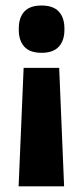

<svg xmlns="http://www.w3.org/2000/svg" viewBox="-20 -525 299 693"><path d="M211.4 147.6 193.6 -280H65.3L47.2 147.6ZM130 -505.1Q87.8 -505.1 67.8 -483.2Q47.8 -461.2 47.8 -422.3V-417Q47.8 -378.6 67.8 -356.5Q87.8 -334.4 130 -334.4Q172 -334.4 192.3 -356.5Q212.5 -378.6 212.5 -417V-422.3Q212.5 -461.2 192.3 -483.2Q172 -505.1 130 -505.1Z"/></svg>

Font: Anek Malayalam Medium
Style: Regular
Weight: 500
Designer: Maithili Shingre (Malayalam) & Yesha Goshar (Latin)
Foundry: Ek Type
Version: Version 1.003